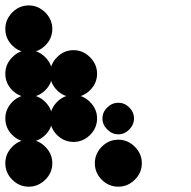

<svg xmlns="http://www.w3.org/2000/svg" viewBox="-24 -691 711 715"><path d="M416.7 -170.8Q451.7 -170.8 477.9 -144.6Q504.2 -118.3 504.2 -83.3Q504.2 -47.5 477.9 -21.7Q451.7 4.2 416.7 4.2Q380.8 4.2 355 -21.7Q329.2 -47.5 329.2 -83.3Q329.2 -118.3 355 -144.6Q380.8 -170.8 416.7 -170.8ZM83.3 -170.8Q118.3 -170.8 144.6 -144.6Q170.8 -118.3 170.8 -83.3Q170.8 -47.5 144.6 -21.7Q118.3 4.2 83.3 4.2Q47.5 4.2 21.7 -21.7Q-4.2 -47.5 -4.2 -83.3Q-4.2 -118.3 21.7 -144.6Q47.5 -170.8 83.3 -170.8ZM375.4 -290.8Q393.3 -308.3 416.7 -308.3Q440 -308.3 457.5 -290.8Q475 -273.3 475 -250Q475 -226.7 457.5 -208.8Q440 -190.8 416.7 -190.8Q393.3 -190.8 375.4 -208.8Q357.5 -226.7 357.5 -250Q357.5 -273.3 375.4 -290.8ZM250 -337.5Q285 -337.5 311.2 -311.2Q337.5 -285 337.5 -250Q337.5 -214.2 311.2 -188.3Q285 -162.5 250 -162.5Q214.2 -162.5 188.3 -188.3Q162.5 -214.2 162.5 -250Q162.5 -285 188.3 -311.2Q214.2 -337.5 250 -337.5ZM83.3 -337.5Q118.3 -337.5 144.6 -311.2Q170.8 -285 170.8 -250Q170.8 -214.2 144.6 -188.3Q118.3 -162.5 83.3 -162.5Q47.5 -162.5 21.7 -188.3Q-4.2 -214.2 -4.2 -250Q-4.2 -285 21.7 -311.2Q47.5 -337.5 83.3 -337.5ZM250 -504.2Q285 -504.2 311.2 -477.9Q337.5 -451.7 337.5 -416.7Q337.5 -380.8 311.2 -355Q285 -329.2 250 -329.2Q214.2 -329.2 188.3 -355Q162.5 -380.8 162.5 -416.7Q162.5 -451.7 188.3 -477.9Q214.2 -504.2 250 -504.2ZM83.3 -504.2Q118.3 -504.2 144.6 -477.9Q170.8 -451.7 170.8 -416.7Q170.8 -380.8 144.6 -355Q118.3 -329.2 83.3 -329.2Q47.5 -329.2 21.7 -355Q-4.2 -380.8 -4.2 -416.7Q-4.2 -451.7 21.7 -477.9Q47.5 -504.2 83.3 -504.2ZM83.3 -670.8Q118.3 -670.8 144.6 -644.6Q170.8 -618.3 170.8 -583.3Q170.8 -547.5 144.6 -521.7Q118.3 -495.8 83.3 -495.8Q47.5 -495.8 21.7 -521.7Q-4.2 -547.5 -4.2 -583.3Q-4.2 -618.3 21.7 -644.6Q47.5 -670.8 83.3 -670.8Z"/></svg>

Font: 0xA000-Dots-Mono
Style: Dots-Mono
Weight: 400
Version: Version 0.1